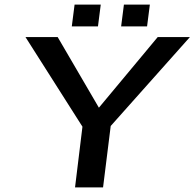

<svg xmlns="http://www.w3.org/2000/svg" viewBox="-20 -809 840 829"><path d="M800 -649H661L407 -344L229 -649H90L336 -262L304 0H425L458 -265ZM403 -695 415 -789H302L290 -695ZM615 -695 627 -789H515L503 -695Z"/></svg>

Font: Gamestation Extended
Style: Italic
Weight: 400
Width: 7
Designer: Jonas Hecksher
Foundry: Jonas Hecksher, Playtypeª, e-types AS
Version: Version 1.003